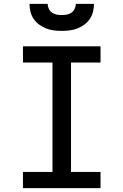

<svg xmlns="http://www.w3.org/2000/svg" viewBox="-20 -975 640 995"><path d="M99 0V-84H252V-651H99V-735H501V-651H348V-84H501V0ZM300 -815Q279 -815 258.5 -817.5Q238 -820 219 -827.5Q200 -835 183 -847.5Q166 -860 154.5 -877Q143 -894 138 -914Q133 -934 133 -955H227Q227 -942 233 -929.5Q239 -917 249.5 -909.5Q260 -902 273.5 -899.5Q287 -897 300 -897Q313 -897 326.5 -899.5Q340 -902 350.5 -909.5Q361 -917 367 -929.5Q373 -942 373 -955H467Q467 -934 462 -914Q457 -894 445.5 -877Q434 -860 417 -847.5Q400 -835 381 -827.5Q362 -820 341.5 -817.5Q321 -815 300 -815Z"/></svg>

Font: Iosevka Custom Medium Extended
Style: Regular
Weight: 500
Width: 7
Monospace: yes
Designer: Belleve Invis
Foundry: Belleve Invis
Version: Version 11.2.4; ttfautohint (v1.8.4)